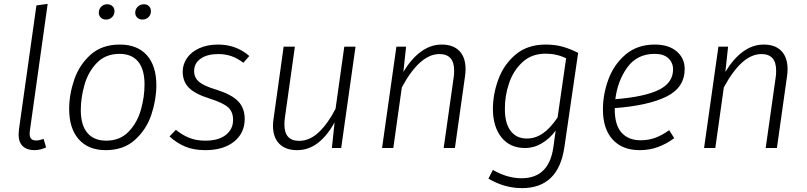

<svg xmlns="http://www.w3.org/2000/svg" viewBox="-20 -764 4167 991"><path d="M134 -88Q133 -83 133 -74Q133 -56 141 -47.5Q149 -39 167 -39Q183 -39 205 -47L218 -3Q187 11 158 11Q119 11 97.5 -9.5Q76 -30 76 -70Q76 -77 78 -97L168 -736L226 -744Z M337 -201Q337 -276 363 -352.5Q389 -429 447.5 -481.5Q506 -534 598 -534Q689 -534 738 -479Q787 -424 787 -324Q787 -250 761.5 -173Q736 -96 677 -42.5Q618 11 526 11Q436 11 386.5 -45Q337 -101 337 -201ZM726 -328Q726 -406 693 -446Q660 -486 597 -486Q525 -486 480 -439.5Q435 -393 416 -326Q397 -259 397 -196Q397 -118 431 -78Q465 -38 528 -38Q599 -38 643.5 -84Q688 -130 707 -196.5Q726 -263 726 -328ZM490 -698Q490 -717 502.5 -729.5Q515 -742 534 -742Q550 -742 560.5 -732Q571 -722 571 -706Q571 -688 558.5 -675.5Q546 -663 527 -663Q511 -663 500.5 -673Q490 -683 490 -698ZM678 -698Q678 -717 691 -729.5Q704 -742 723 -742Q739 -742 749 -732Q759 -722 759 -706Q759 -688 746.5 -675.5Q734 -663 715 -663Q699 -663 688.5 -673Q678 -683 678 -698Z M1267 -475 1236 -440Q1206 -463 1175 -474Q1144 -485 1106 -485Q1050 -485 1016 -461.5Q982 -438 982 -397Q982 -363 1007.5 -341.5Q1033 -320 1097 -301Q1174 -277 1208.5 -242Q1243 -207 1243 -150Q1243 -77 1188 -33Q1133 11 1040 11Q979 11 934.5 -8Q890 -27 855 -60L888 -94Q922 -66 958 -52Q994 -38 1040 -38Q1108 -38 1145.5 -67.5Q1183 -97 1183 -145Q1183 -187 1157.5 -210Q1132 -233 1063 -255Q986 -279 954.5 -311.5Q923 -344 923 -394Q923 -432 945 -464Q967 -496 1008.5 -515Q1050 -534 1106 -534Q1199 -534 1267 -475Z M1389 -115Q1389 -132 1392 -151L1444 -523H1502L1450 -153Q1448 -141 1448 -121Q1448 -37 1524 -37Q1579 -37 1626.5 -82.5Q1674 -128 1712 -203L1757 -523H1815L1741 0H1693L1707 -133Q1671 -66 1622.5 -27.5Q1574 11 1513 11Q1454 11 1421.5 -22Q1389 -55 1389 -115Z M2383 -407Q2383 -389 2380 -369L2328 0H2270L2322 -367Q2324 -379 2324 -400Q2324 -485 2248 -485Q2147 -485 2054 -313L2010 0H1952L2026 -523H2076L2062 -393Q2103 -461 2153 -497.5Q2203 -534 2260 -534Q2319 -534 2351 -501Q2383 -468 2383 -407Z M2964 -491 2893 -4Q2862 207 2674 207Q2584 207 2501 158L2524 113Q2598 156 2672 156Q2813 156 2836 -3L2848 -90Q2818 -49 2777 -24.5Q2736 0 2690 0Q2613 0 2569 -54Q2525 -108 2524 -200Q2524 -278 2552.5 -355Q2581 -432 2642 -483Q2703 -534 2796 -534Q2845 -534 2884 -523Q2923 -512 2964 -491ZM2586 -200Q2586 -127 2616 -88Q2646 -49 2699 -49Q2745 -49 2784 -77Q2823 -105 2858 -158L2902 -463Q2854 -487 2796 -487Q2724 -487 2676.5 -443Q2629 -399 2607 -333Q2585 -267 2586 -200Z M3153 -206V-200Q3153 -118 3188.5 -79Q3224 -40 3286 -40Q3327 -40 3361.5 -52.5Q3396 -65 3434 -92L3460 -51Q3418 -20 3374.5 -4.5Q3331 11 3282 11Q3192 11 3142 -44Q3092 -99 3092 -199Q3092 -278 3120.5 -355Q3149 -432 3209.5 -483Q3270 -534 3359 -534Q3432 -534 3473 -498.5Q3514 -463 3514 -408Q3514 -312 3420 -265.5Q3326 -219 3153 -206ZM3156 -252Q3306 -264 3380 -300Q3454 -336 3454 -406Q3454 -440 3430 -463Q3406 -486 3359 -486Q3269 -486 3218.5 -417Q3168 -348 3156 -252Z M4045 -407Q4045 -389 4042 -369L3990 0H3932L3984 -367Q3986 -379 3986 -400Q3986 -485 3910 -485Q3809 -485 3716 -313L3672 0H3614L3688 -523H3738L3724 -393Q3765 -461 3815 -497.5Q3865 -534 3922 -534Q3981 -534 4013 -501Q4045 -468 4045 -407Z"/></svg>

Font: Fira Sans Light
Style: Italic
Weight: 300
Italic angle: -8°
Designer: bBox Type GmbH & Carrois Corporate GbR & Edenspiekermann AG
Foundry: bBox Type GmbH & Carrois Corporate GbR & Edenspiekermann AG
Version: Version 4.301